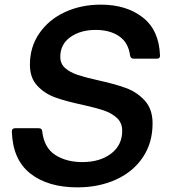

<svg xmlns="http://www.w3.org/2000/svg" viewBox="-20 -795 729 828"><path d="M31 -228Q31 -242 45 -242H147Q161 -242 162 -229Q170 -158 218 -127Q266 -96 335 -96Q411 -96 459 -132.5Q507 -169 507 -231Q507 -265 484.5 -286Q462 -307 428 -318.5Q394 -330 336 -343Q265 -358 219 -374.5Q173 -391 141 -425Q109 -459 109 -516Q109 -593 150 -652Q191 -711 260.5 -743Q330 -775 415 -775Q525 -775 595.5 -720Q666 -665 670 -556V-554Q670 -548 666.5 -545Q663 -542 657 -542H556Q544 -542 541 -555Q534 -611 494 -638.5Q454 -666 393 -666Q327 -666 283.5 -635Q240 -604 240 -550Q240 -520 261 -501.5Q282 -483 315 -472Q348 -461 402 -449Q475 -433 523 -415.5Q571 -398 604.5 -361Q638 -324 638 -263Q638 -179 596 -116.5Q554 -54 480 -20.5Q406 13 314 13Q187 13 111 -46.5Q35 -106 31 -228Z"/></svg>

Font: Open Sauce Two SemiBold Italic
Style: Regular
Weight: 600
Italic angle: -10°
Designer: Alfredo Marco Pradil
Foundry: Creative Sauce Fz LLC
Version: Version 1.477